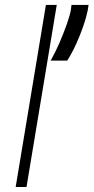

<svg xmlns="http://www.w3.org/2000/svg" viewBox="-20 -747 374 767"><path d="M206.7 -727.3 85.9 0H42.6L163.4 -727.3ZM333.8 -727.3 330.3 -704.9Q324.9 -678.3 312.9 -642.9Q300.8 -607.6 284.1 -571Q267.4 -534.4 248.6 -505H182.5Q200.6 -536.9 217.7 -576.3Q234.7 -615.8 247.2 -651.3Q259.6 -686.8 263.1 -707.4L265.6 -727.3Z"/></svg>

Font: Inter UI Extra Light
Style: Italic
Weight: 200
Italic angle: -9.39999°
Designer: Rasmus Andersson
Foundry: rsms
Version: 3.2;8d6f07862